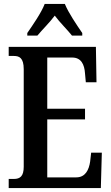

<svg xmlns="http://www.w3.org/2000/svg" viewBox="-20 -951 562 971"><path d="M118 -784V-771H169C194 -801 232 -838 257 -872C281 -839 323 -798 344 -771H396V-784C370 -822 326 -886 308 -931H206C189 -886 144 -822 118 -784ZM24 0H490L495 -179H441L436 -135C430 -91 411 -54 366 -54H219V-347H410V-401H219V-660H345C390 -660 407 -626 410 -579L414 -535H468L465 -714H24V-668H50C77 -668 100 -659 100 -601V-108C100 -60 82 -46 50 -46H24Z"/></svg>

Font: Noto Serif Sinhala ExtraCondensed SemiBold
Style: Regular
Weight: 600
Width: 2
Designer: Jelle Bosma - Monotype Design Team
Foundry: Monotype Imaging Inc.
Version: Version 2.007